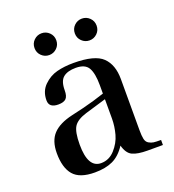

<svg xmlns="http://www.w3.org/2000/svg" viewBox="-128 -783 811 895"><g transform="rotate(-20 278.0 -335.5)"><path d="M181 -275 241 -289Q298 -303 351 -321V-363Q351 -421 335 -449Q319 -477 273 -477Q232 -477 210.5 -459.5Q189 -442 189 -396Q189 -367 177.5 -355.5Q166 -344 139 -344Q93 -344 93 -381Q93 -426 122 -454.5Q151 -483 188 -492.5Q225 -502 270 -502Q376 -502 414.5 -464.5Q453 -427 453 -356V-102Q453 -74 456.5 -58Q460 -42 472 -35Q484 -28 495.5 -26.5Q507 -25 532 -25V0H456Q407 0 381.5 -12Q356 -24 345 -65Q317 -22 280.5 -5Q244 12 191 12Q116 12 85 -24.5Q54 -61 54 -133Q54 -194 85 -227Q116 -260 181 -275ZM351 -293 247 -262Q201 -248 184.5 -223Q168 -198 168 -134Q168 -19 233 -19Q273 -19 301.5 -50.5Q330 -82 340.5 -120.5Q351 -159 351 -197ZM340 -590.5Q324 -606 324 -629Q324 -652 340 -667.5Q356 -683 378 -683Q400 -683 416 -667.5Q432 -652 432 -629Q432 -606 416 -590.5Q400 -575 378 -575Q356 -575 340 -590.5ZM140 -590.5Q124 -606 124 -629Q124 -652 140 -667.5Q156 -683 178 -683Q200 -683 216 -667.5Q232 -652 232 -629Q232 -606 216 -590.5Q200 -575 178 -575Q156 -575 140 -590.5Z"/></g></svg>

Font: Justus
Style: Roman
Weight: 500
Version: Version 001.001